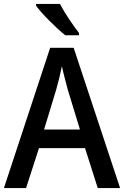

<svg xmlns="http://www.w3.org/2000/svg" viewBox="-20 -960 634 980"><path d="M286 -940H164V-931C191 -892 269 -815 313 -780H383V-792C354 -829 309 -895 286 -940ZM479 0H593L356 -716H236L0 0H113L179 -204H414ZM326 -502 388 -299H205L267 -503C276 -534 288 -583 296 -622C302 -591 319 -530 326 -502Z"/></svg>

Font: Noto Sans Bengali SemiCondensed Medium
Style: Regular
Weight: 500
Width: 4
Designer: Joana Ranito - Universal Thirst; Jelle Bosma - Monotype Design Team
Foundry: Universal Thirst ehf.
Version: Version 3.000